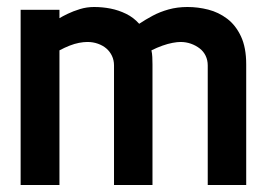

<svg xmlns="http://www.w3.org/2000/svg" viewBox="-20 -529 761 549"><path d="M574 -342V0H684V-345Q684 -393 669 -425Q654 -457 629.5 -475.5Q605 -494 575.5 -501.5Q546 -509 516 -509Q487 -509 462 -502Q437 -495 416.5 -484Q396 -473 378 -461Q362 -479 340.5 -489.5Q319 -500 296 -504.5Q273 -509 249 -509Q228 -509 208.5 -503Q189 -497 173.5 -489.5Q158 -482 150 -477V-501H39V0H150V-385Q165 -393 179 -398.5Q193 -404 206 -406.5Q219 -409 230 -409Q246 -409 260 -404Q274 -399 284 -390.5Q294 -382 300 -369.5Q306 -357 306 -342V0H416V-345Q416 -356 415.5 -366Q415 -376 413 -385Q429 -393 444.5 -398.5Q460 -404 473.5 -406.5Q487 -409 496 -409Q512 -409 526 -404Q540 -399 551 -390.5Q562 -382 568 -369.5Q574 -357 574 -342Z"/></svg>

Font: Advent Pro
Style: Bold
Weight: 700
Designer: VivaRado, Andreas Kalpakidis
Foundry: VivaRado, Andreas Kalpakidis
Version: Version 3.000